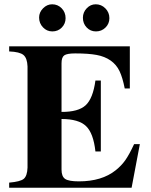

<svg xmlns="http://www.w3.org/2000/svg" viewBox="-20 -879 707 899"><path d="M22.9 -638.2V-662.1H587.9V-464.8H564Q554.2 -515.1 539.8 -545.7Q525.4 -576.2 498 -595.5Q470.7 -614.7 432.1 -621.8Q393.6 -628.9 332 -628.9Q293.9 -628.9 281 -619.9Q268.1 -610.8 268.1 -583V-355Q346.7 -354.5 381.1 -386.2Q415.5 -418 426.8 -502H452.1V-169.9H426.8Q417.5 -255.4 382.8 -288.6Q348.1 -321.8 268.1 -321.8V-85Q268.1 -52.7 284.9 -41.3Q301.8 -29.8 349.1 -29.8Q457 -29.8 522 -82Q548.3 -103 566.7 -128.9Q585 -154.8 607.9 -204.1H634.8L596.2 0H22.9V-23.9Q75.2 -28.3 91.3 -41.7Q107.4 -55.2 108.9 -94.2V-567.9Q107.4 -606.9 89.8 -621.6Q72.3 -636.2 22.9 -638.2ZM224.1 -858.9Q250.5 -858.9 268.8 -840.1Q287.1 -821.3 287.1 -793.9Q287.1 -768.1 269.3 -750Q251.5 -731.9 225.1 -731.9Q199.2 -731.9 181.2 -751Q163.1 -770 163.1 -796.9Q163.1 -821.3 181.6 -840.1Q200.2 -858.9 224.1 -858.9ZM428.2 -858.9Q454.6 -858.9 473.4 -839.8Q492.2 -820.8 492.2 -793.9Q492.2 -768.1 473.9 -750Q455.6 -731.9 429.2 -731.9Q403.3 -731.9 385.7 -750.5Q368.2 -769 368.2 -795.9Q368.2 -821.3 386 -840.1Q403.8 -858.9 428.2 -858.9Z"/></svg>

Font: Accordance
Style: Bold
Weight: 700
Version: Version 1.2 (build January 31, 2020) Miklal Software Solutio